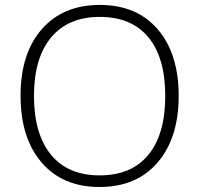

<svg xmlns="http://www.w3.org/2000/svg" viewBox="-20 -745 804 775"><path d="M701.2 -357.9Q701.2 -188 616.2 -89.1Q531.2 9.8 381.8 9.8Q232.9 9.8 147.9 -89.1Q63 -188 63 -358.9Q63 -529.3 148.7 -627.2Q234.4 -725.1 382.8 -725.1Q532.2 -725.1 616.7 -626.7Q701.2 -528.3 701.2 -357.9ZM117.2 -357.9Q117.2 -204.6 185.5 -120.8Q253.9 -37.1 381.8 -37.1Q510.7 -37.1 578.9 -120.1Q647 -203.1 647 -357.9Q647 -512.2 578.9 -594.5Q510.7 -676.8 382.8 -676.8Q255.4 -676.8 186.3 -593.8Q117.2 -510.7 117.2 -357.9Z"/></svg>

Font: JBL Sans
Style: Light
Weight: 300
Version: Version 1.10